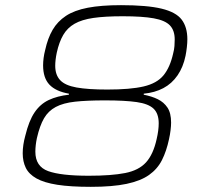

<svg xmlns="http://www.w3.org/2000/svg" viewBox="-20 -716 783 744"><path d="M332 8Q253 8 202 0Q151 -8 121.5 -24.5Q92 -41 80 -65.5Q68 -90 68 -122Q68 -138 70.5 -155Q73 -172 78 -190Q92 -248 114 -280.5Q136 -313 169 -328.5Q202 -344 247 -349V-353Q196 -362 171.5 -388Q147 -414 147 -463Q147 -476 149 -491.5Q151 -507 155 -522Q165 -568 184 -600.5Q203 -633 235.5 -654.5Q268 -676 320 -686Q372 -696 449 -696Q550 -696 606 -682.5Q662 -669 684 -640Q706 -611 706 -564Q706 -550 704 -532.5Q702 -515 699 -500Q690 -456 668 -424Q646 -392 613 -374.5Q580 -357 537 -353V-349Q568 -343 591.5 -331.5Q615 -320 629 -299Q643 -278 643 -241Q643 -229 641 -212Q639 -195 635 -177Q625 -130 607.5 -95.5Q590 -61 557.5 -38Q525 -15 470.5 -3.5Q416 8 332 8ZM324 -35Q412 -35 465 -45.5Q518 -56 546 -87Q574 -118 587 -177Q591 -194 593 -209.5Q595 -225 595 -238Q595 -276 575 -295Q555 -314 509.5 -320.5Q464 -327 387 -327Q317 -327 271 -322Q225 -317 196 -301.5Q167 -286 150.5 -257.5Q134 -229 123 -181Q120 -167 118.5 -153.5Q117 -140 117 -128Q117 -71 166.5 -53Q216 -35 324 -35ZM396 -369Q485 -369 536.5 -381Q588 -393 613.5 -424Q639 -455 651 -509Q655 -524 656 -537.5Q657 -551 657 -563Q657 -598 638.5 -617.5Q620 -637 576 -645Q532 -653 456 -653Q387 -653 342 -646.5Q297 -640 269 -624Q241 -608 225 -580.5Q209 -553 200 -512Q197 -498 195.5 -485Q194 -472 194 -461Q194 -426 213 -405.5Q232 -385 276.5 -377Q321 -369 396 -369Z"/></svg>

Font: Saira SemiExpanded ExtraLight
Style: Italic
Weight: 250
Width: 6
Italic angle: -12°
Designer: Hector Gatti with collaboration of the Omnibus-Type team
Foundry: Omnibus-Type
Version: Version 1.101